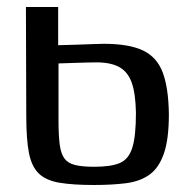

<svg xmlns="http://www.w3.org/2000/svg" viewBox="-20 -525 542 548"><path d="M248 3Q188 3 149.5 -3.5Q111 -10 90.5 -30Q70 -50 62.5 -89Q55 -128 55 -193L54 -505H146V-396Q150 -396 165 -396.5Q180 -397 200.5 -397.5Q221 -398 241 -399Q261 -400 276 -400Q348 -400 388 -381Q428 -362 444.5 -318Q461 -274 462 -199Q462 -127 447.5 -86Q433 -45 406 -26Q379 -7 339 -2Q299 3 248 3ZM249 -49Q296 -49 321.5 -59.5Q347 -70 357.5 -103Q368 -136 368 -203Q367 -258 356 -289Q345 -320 320.5 -333.5Q296 -347 255 -347Q244 -347 227 -346.5Q210 -346 193 -345.5Q176 -345 163.5 -344.5Q151 -344 147 -344V-182Q147 -138 150.5 -112Q154 -86 164 -72.5Q174 -59 194.5 -54Q215 -49 249 -49Z"/></svg>

Font: Genos Thin Medium
Style: Regular
Weight: 500
Version: Version 1.010